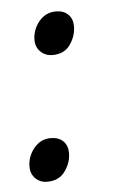

<svg xmlns="http://www.w3.org/2000/svg" viewBox="-41 -474 313 516"><g transform="rotate(-5 115.5 -216.0)"><path d="M110 -327Q91 -327 78 -339.5Q65 -352 65 -371Q65 -399 83 -421Q101 -443 129 -443Q150 -443 162 -431Q174 -419 174 -399Q174 -373 158 -350Q142 -327 110 -327ZM66 11Q47 11 34.5 -1.5Q22 -14 22 -33Q22 -61 40 -83Q58 -105 85 -105Q107 -105 119 -93Q131 -81 131 -61Q131 -35 114.5 -12Q98 11 66 11Z"/></g></svg>

Font: Faustina Light Light
Style: Italic
Weight: 300
Italic angle: -8°
Version: Version 1.200